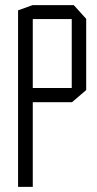

<svg xmlns="http://www.w3.org/2000/svg" viewBox="-20 -724 376 744"><path d="M50 0V-684L106 -704H107V0ZM107 -328V-383H258V-328ZM258 -328V-650H314V-375L259 -328ZM107 -650V-704H266L314 -651V-650Z"/></svg>

Font: Foldit Light
Style: Regular
Weight: 300
Version: Version 1.003